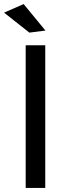

<svg xmlns="http://www.w3.org/2000/svg" viewBox="-26 -922 342 942"><path d="M100 -700H196V0H100ZM90 -902 197 -772 118 -762 -6 -860Z"/></svg>

Font: Montserrat
Style: Regular
Weight: 400
Designer: Julieta Ulanovsky
Foundry: Julieta Ulanovsky
Version: Version 6.001